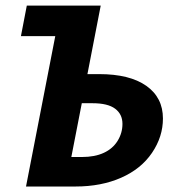

<svg xmlns="http://www.w3.org/2000/svg" viewBox="-20 -679 640 699"><path d="M340.8 -409.2Q452.1 -409.2 512.7 -366.5Q573.2 -323.7 573.2 -247.6Q573.2 -181.2 533.4 -122.6Q493.7 -64 421.1 -32Q348.6 0 254.9 0H74.7L181.2 -547.4H56.2L77.6 -658.7H346.7L298.3 -409.2ZM425.8 -228Q425.8 -263.2 399.2 -283.2Q372.6 -303.2 316.9 -303.2H277.8L239.7 -107.4H278.3Q325.2 -107.4 357.9 -122.6Q390.6 -137.7 408.2 -166.3Q425.8 -194.8 425.8 -228Z"/></svg>

Font: Liberation Mono
Style: Bold Italic
Weight: 700
Italic angle: -12°
Monospace: yes
Designer: Steve Matteson
Foundry: Ascender Corporation
Version: Version 2.1.5